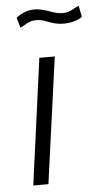

<svg xmlns="http://www.w3.org/2000/svg" viewBox="-52 -748 413 782"><g transform="rotate(-5 154.5 -357.0)"><path d="M309 -667 300 -713C277 -704 263 -689 233 -689C193 -689 164 -714 119 -714C88 -714 67 -703 44 -687L56 -645C75 -652 89 -670 123 -670C162 -670 182 -646 232 -646C269 -646 293 -656 309 -667ZM185 -516H122L52 0H114Z"/></g></svg>

Font: United Sans ExtraLight
Style: Italic
Weight: 200
Italic angle: -8°
Designer: Pablo Impallari, Rodrigo Fuenzalida (Modified by Dan O. Williams)
Version: Version 1.000;PS 001.000;hotconv 1.0.88;makeotf.lib2.5.64775